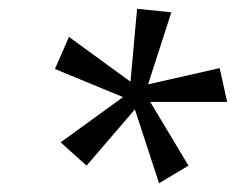

<svg xmlns="http://www.w3.org/2000/svg" viewBox="-20 -749 537 437"><path d="M342 -332 287 -500 177 -372 118 -425 260 -528 105 -592 137 -665 277 -563 292 -729 370 -721 317 -557 480 -594 497 -517H322L409 -372Z"/></svg>

Font: Ysabeau Office Medium
Style: Italic
Weight: 500
Italic angle: -12°
Designer: Christian Thalmann (Catharsis Fonts)
Version: Version 2.001;gftools[0.9.30]; featfreeze: tnum,lnum,ss02